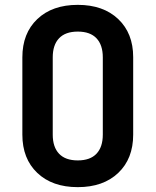

<svg xmlns="http://www.w3.org/2000/svg" viewBox="-20 -760 640 790"><path d="M300 10Q195 10 133.5 -48.5Q72 -107 72 -206V-524Q72 -623 133.5 -681.5Q195 -740 300 -740Q405 -740 466.5 -681.5Q528 -623 528 -525V-206Q528 -107 466.5 -48.5Q405 10 300 10ZM300 -100Q351 -100 377 -127.5Q403 -155 403 -206V-524Q403 -575 377 -602.5Q351 -630 300 -630Q249 -630 223 -602.5Q197 -575 197 -524V-206Q197 -155 223 -127.5Q249 -100 300 -100Z"/></svg>

Font: Tiny
Style: Bold
Weight: 700
Monospace: yes
Designer: Philipp Nurullin, Konstantin Bulenkov
Foundry: JetBrains
Version: Version 2.251; ttfautohint (v1.8.4.7-5d5b)